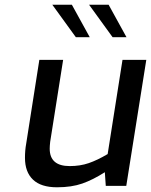

<svg xmlns="http://www.w3.org/2000/svg" viewBox="-20 -789 641 815"><path d="M86 -119Q86 -151 91 -178L147 -535H248L193 -187Q191 -169 191 -158Q191 -84 276 -84Q320 -84 356.5 -96.5Q393 -109 437 -135L500 -535H601L516 0H429L425 -58Q375 -26 329.5 -10Q284 6 222 6Q154 6 120 -26.5Q86 -59 86 -119ZM202 -769H285L361 -631H302ZM358 -769H441L517 -631H458Z"/></svg>

Font: Exo Medium
Style: Italic
Weight: 500
Italic angle: -9°
Designer: Natanael Gama
Foundry: Natanael Gama
Version: Version 1.500; ttfautohint (v1.6)